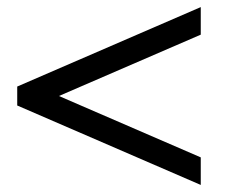

<svg xmlns="http://www.w3.org/2000/svg" viewBox="-20 -607 653 544"><path d="M548.8 -83 28.8 -308.1V-361.8L548.8 -586.9V-508.8L147 -335L548.8 -161.1Z"/></svg>

Font: El Messiri SemiBold
Style: Regular
Weight: 600
Designer: Mohamed Gaber
Foundry: Kief Type Foundry
Version: Version 2.007;PS 002.007;hotconv 1.0.88;makeotf.lib2.5.64775